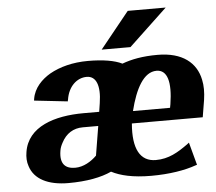

<svg xmlns="http://www.w3.org/2000/svg" viewBox="-53 -809 986 877"><g transform="rotate(-5 440.0 -370.0)"><path d="M47 -148C43 -125 44 -103 51 -83C70 -22 133 10 226 10C310 10 377 -3 424 -25C464 -4 522 10 606 10C689 10 761 -2 811 -20L818 -22L790 -126L781 -119C735 -86 692 -60 633 -60C561 -60 528 -120 538 -236H863L876 -315C881 -349 881 -380 875 -407C859 -486 796 -538 682 -538C613 -538 562 -528 519 -512C485 -529 431 -538 363 -538C293 -538 233 -522 187 -496C148 -473 111 -437 103 -386L102 -379L255 -362L257 -370C266 -429 305 -466 351 -466C393 -466 413 -423 400 -341L394 -302H322C189 -302 65 -263 47 -148ZM202 -140C204 -153 208 -163 215 -176C236 -217 270 -238 313 -238H384L362 -104C337 -79 301 -57 263 -57C219 -57 192 -79 202 -140ZM430 -584H562L738 -750H564ZM548 -292C573 -393 612 -466 671 -466C721 -466 737 -409 721 -308L718 -292Z"/></g></svg>

Font: Aerodynamic
Style: BdObl
Weight: 500
Designer: Google
Version: Version 2.000980; 2014